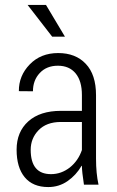

<svg xmlns="http://www.w3.org/2000/svg" viewBox="-20 -755 478 785"><path d="M105.5 -142.6Q105.5 -43 188.5 -43Q230.5 -43 265.6 -70.3Q299.8 -97.7 314.9 -141.6V-256.3H227.5Q169.9 -255.9 137.7 -222.7Q105.5 -189.5 105.5 -142.6ZM177.2 9.8Q114.3 9.8 81.1 -30.3Q47.9 -70.3 47.9 -143.1Q47.9 -215.8 95.7 -258.8Q143.6 -301.8 229 -301.8H314.9V-366.7Q314.9 -423.8 289.1 -455.1Q263.2 -486.3 216.8 -486.3Q170.4 -486.3 142.6 -456.5Q114.7 -426.8 114.7 -381.8L57.1 -382.3Q56.6 -445.3 101.6 -491.7Q146.5 -538.1 217.8 -538.1Q289.1 -538.1 330.6 -494.1Q372.6 -450.2 372.6 -365.7V-106.4Q372.6 -45.9 382.8 0H323.2Q314.9 -53.7 314.9 -76.7L313.5 -77.1Q291.5 -39.1 256.3 -14.6Q221.2 9.8 177.2 9.8ZM245.6 -605H193.4L92.8 -734.9H168Z"/></svg>

Font: RobotoCondensed-Light
Style: Light
Weight: 300
Designer: Google
Version: Version 1.200311; 2013